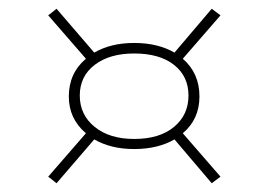

<svg xmlns="http://www.w3.org/2000/svg" viewBox="-20 -466 613 438"><path d="M483 -63 463 -48 378 -148Q340 -126 286 -126Q233 -126 195 -148L109 -48L90 -63L176 -162Q137 -195 137 -246Q137 -299 176 -332L90 -431L109 -446L195 -346Q233 -368 286 -368Q340 -368 378 -346L463 -446L483 -431L397 -332Q435 -299 435 -246Q435 -194 397 -162ZM162 -248Q162 -204 196 -176.5Q230 -149 286 -149Q344 -149 377 -176.5Q410 -204 410 -248Q410 -292 377 -318Q344 -344 286 -344Q230 -344 196 -318Q162 -292 162 -248Z"/></svg>

Font: BhuTuka Expanded One
Style: Regular
Weight: 400
Designer: Erin McLaughlin
Version: Version 1.000; ttfautohint (v1.8.3)